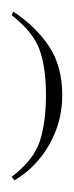

<svg xmlns="http://www.w3.org/2000/svg" viewBox="-49 -465 127 330"><path d="M-26 -445Q13 -419 35.5 -385Q58 -351 58 -301Q58 -256 36 -217Q14 -178 -24 -155L-29 -161Q9 -190 19.5 -222.5Q30 -255 30 -302Q30 -349 19 -379.5Q8 -410 -29 -439Z"/></svg>

Font: Bravura Text
Style: Regular
Weight: 400
Designer: Daniel Spreadbury et al.
Foundry: Steinberg Media Technologies GmbH
Version: Version 1.38